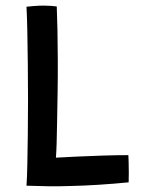

<svg xmlns="http://www.w3.org/2000/svg" viewBox="-20 -669 520 685"><path d="M74.5 -6.5Q76.5 -34 77.5 -82Q78.5 -130 79.2 -189.8Q80 -249.5 80 -313.5Q80 -378 79.2 -440.5Q78.5 -503 77.5 -556.2Q76.5 -609.5 74.5 -645Q83 -646 100.8 -647.5Q118.5 -649 136.5 -649Q148.5 -649 162.8 -648Q177 -647 182.5 -646Q184 -610.5 185 -560.8Q186 -511 186.2 -453.8Q186.5 -396.5 185.5 -337.5Q184.5 -278.5 183.5 -224Q183 -186.5 182 -155.8Q181 -125 179.5 -106.5Q214 -108.5 257.8 -110.5Q301.5 -112.5 348 -114Q394.5 -115.5 438 -115.5Q438.5 -106 439 -88.5Q439.5 -71 439.5 -52Q439.5 -33 439 -18.5Q383 -13 331.8 -9.8Q280.5 -6.5 234.5 -5.5Q192 -4 152.2 -4.5Q112.5 -5 74.5 -6.5Z"/></svg>

Font: Grandstander Thin
Style: Regular
Weight: 400
Version: Version 1.200